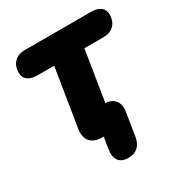

<svg xmlns="http://www.w3.org/2000/svg" viewBox="-204 -849 1114 1183"><g transform="rotate(-30 353.5 -257.5)"><path d="M366 190C423 190 458 159 468 98L494 -66C504 -131 471 -170 411 -174L468 -531H603C668 -531 707 -570 707 -635C707 -679 674 -705 615 -705H146C81 -705 42 -666 42 -601C42 -557 75 -531 134 -531H253L187 -119C175 -43 214 0 289 0H299L286 82C275 150 303 190 366 190Z"/></g></svg>

Font: SN Pro Black
Style: Italic
Weight: 900
Italic angle: -9°
Designer: Tobias Whetton
Foundry: Supernotes
Version: Version 1.001;Glyphs 3.2 (3249)